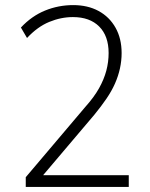

<svg xmlns="http://www.w3.org/2000/svg" viewBox="-20 -733 589 753"><path d="M81 0V-38L314 -313Q349 -352 368.5 -387Q388 -422 397 -456Q406 -490 406 -525Q406 -592 369 -629Q332 -666 266 -666Q219 -666 173 -647Q127 -628 86 -584L62 -625Q104 -670 156.5 -691.5Q209 -713 267 -713Q324 -713 366.5 -690Q409 -667 433 -624.5Q457 -582 457 -525Q457 -495 450.5 -465Q444 -435 431 -405.5Q418 -376 397.5 -346Q377 -316 350 -283L150 -47V-46H485V0Z"/></svg>

Font: Nunito Sans 7pt SemiCondensed ExtraLight
Style: Regular
Weight: 250
Width: 4
Designer: Vernon Adams
Foundry: Vernon Adams
Version: Version 3.101;gftools[0.9.27]